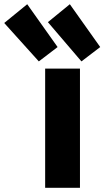

<svg xmlns="http://www.w3.org/2000/svg" viewBox="-160 -869 495 910"><path d="M219 -544V21H54V-544ZM67 -764 171 -849 315 -646 226 -578ZM-140 -760 -31 -849 113 -646 24 -578Z"/></svg>

Font: Repo ExtraBold
Style: Bold
Weight: 700
Designer: Stefan Peev
Foundry: Context Ltd
Version: Version 1.502